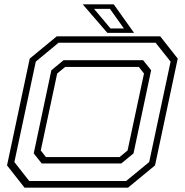

<svg xmlns="http://www.w3.org/2000/svg" viewBox="-20 -868 854 888"><path d="M93.5 0 12.5 -103 117.5 -597 242.5 -700H721L802 -597L697 -103L572 0ZM115 -31H563.5L670 -118.5L769 -583L699.5 -670.5H251L145.5 -583L46.5 -118.5ZM173 -112 136 -158.5 217.5 -543 274 -589.5H642L679 -543L597.5 -158.5L541 -112ZM192.5 -141.5H533L570 -172L646 -528L622 -558.5H281.5L244.5 -528L168.5 -172ZM600 -716H476.5L362.5 -848H506ZM553 -736.5 488.5 -827H415L491 -736.5Z"/></svg>

Font: Tourney Expanded Light
Style: Italic
Weight: 300
Width: 7
Italic angle: -12°
Designer: Tyler Finck
Foundry: Etcetera Type Co
Version: Version 1.010; ttfautohint (v1.8.3)